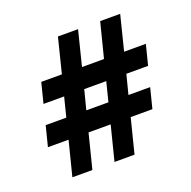

<svg xmlns="http://www.w3.org/2000/svg" viewBox="-86 -515 598 601"><g transform="rotate(-20 212.5 -215.0)"><path d="M124.3 0 153.3 -114.7H227L198 0H264.7L293.7 -114.7H366L383 -182H310.7L327.3 -246.7H399.7L416.7 -314H344.3L373.3 -429.7H306.7L277.3 -314H204L233 -429.7H166L137 -314H68.3L51.3 -246.7H120L103.7 -182H35L18 -114.7H86.7L57.7 0ZM187 -246.7H260.3L244 -182H170.3Z"/></g></svg>

Font: Jomhuria
Style: Regular
Weight: 400
Designer: Arabic design by Kourosh Beigpour, Latin design by Eben Sorkin, engineering by Lasse Fister and Khaled Hosney
Version: Version 1.0000